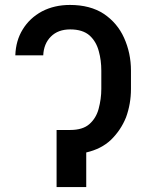

<svg xmlns="http://www.w3.org/2000/svg" viewBox="-20 -757 592 777"><path d="M342 -255Q369 -279 379 -316Q390 -357 390 -397V-471Q390 -513 380 -549Q370 -588 343 -613Q315 -638 264 -638Q215 -638 186 -609Q157 -580 155 -533H42Q44 -593 72 -638Q100 -684 150 -711Q200 -737 263 -737Q345 -737 400 -701Q455 -664 482 -604Q510 -542 510 -471V-397Q510 -337 490 -282Q469 -230 429 -191Q390 -154 329 -140V0H209V-231H232H264Q315 -231 342 -255Z"/></svg>

Font: Sinter Medium
Style: Regular
Weight: 500
Foundry: Adobe & rsms
Version: Version 1.000